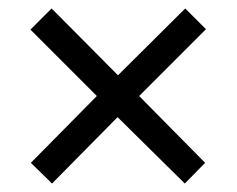

<svg xmlns="http://www.w3.org/2000/svg" viewBox="-20 -580 560 454"><path d="M418 -560 467 -511 309 -353 465 -195 417 -146 258 -303 103 -146 53 -195 209 -353 52 -510 102 -560 259 -402Z"/></svg>

Font: Noto Sans SemiCondensed
Style: Regular
Weight: 400
Width: 4
Designer: Monotype Design Team
Foundry: Monotype Imaging Inc.
Version: Version 2.013; ttfautohint (v1.8.4.7-5d5b)